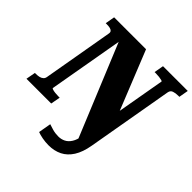

<svg xmlns="http://www.w3.org/2000/svg" viewBox="-259 -895 1293 1293"><g transform="rotate(45 387.0 -249.0)"><path d="M604.2 7.4Q591.8 79.6 563.1 124.9Q534.4 170.2 492.1 191.1Q449.8 212 396.4 212Q366.4 212 336.8 206.5Q307.2 201 288.4 193.4L304.2 103.2Q318.2 108.2 344.7 115.8Q371.2 123.4 401 123.4Q427.6 123.4 450.5 112.1Q473.4 100.8 489.8 75.1Q506.2 49.4 513 6.8L527.2 -74.8L527.6 88.2L213.2 -674.8L249 -678L144.2 -81Q144.2 -78 153.5 -74.9Q162.8 -71.8 178.3 -69.9Q193.8 -68 210 -68H222.8L210.2 0H-25.6L-13 -68H-2.6Q14.4 -68 28.4 -71.4Q42.4 -74.8 52.1 -83.5Q61.8 -92.2 63.8 -106.2L151 -606Q154 -621 147.6 -628.5Q141.2 -636 128.4 -639Q115.6 -642 97.8 -642H87.4L99.4 -710H403.4L595.8 -230.8L542.4 -126.4L630.8 -629Q631.8 -633 621.8 -635.6Q611.8 -638.2 596.8 -640.1Q581.8 -642 565.6 -642H552.8L564.8 -710H800.6L788.6 -642H777.8Q752.8 -642 734.3 -635.6Q715.8 -629.2 711.8 -608Z"/></g></svg>

Font: Roboto Serif 20pt
Style: Italic
Weight: 400
Italic angle: -10°
Designer: Greg Gazdowicz
Foundry: Commercial Type
Version: Version 1.008